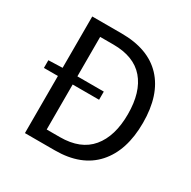

<svg xmlns="http://www.w3.org/2000/svg" viewBox="-163 -889 1038 1045"><g transform="rotate(30 356.0 -366.5)"><path d="M125 0V-358.9H37.1V-407.2L125 -410.2V-732.9H309.1Q477.5 -732.9 565.7 -638.7Q653.8 -544.4 653.8 -369.1Q653.8 -194.8 566.2 -97.4Q478.5 0 313 0ZM217.8 -76.2H300.8Q430.2 -76.2 494.6 -153.3Q559.1 -230.5 559.1 -369.1Q559.1 -508.3 494.6 -583.3Q430.2 -658.2 300.8 -658.2H217.8V-410.2H383.8V-358.9H217.8Z"/></g></svg>

Font: Source Han Sans CN
Style: Regular
Weight: 400
Designer: Ryoko NISHIZUKA  (kana, bopomofo & ideographs); Paul D. Hunt (Latin, Greek & Cyrillic); Sandoll Communications , Soo-you
Foundry: Adobe
Version: Version 2.004;hotconv 1.0.118;makeotfexe 2.5.65603